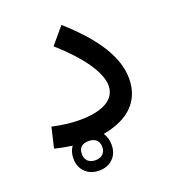

<svg xmlns="http://www.w3.org/2000/svg" viewBox="-121 -599 740 830"><g transform="rotate(-20 248.5 -184.0)"><path d="M451.7 -190.9C451.7 -289.1 386.2 -392.6 255.9 -508.3L192.4 -433.1C244.6 -386.7 285.2 -342.8 314.5 -300.8C343.3 -258.8 357.9 -222.7 357.9 -192.4C357.9 -127.9 294.9 -94.7 189.9 -94.7C152.3 -94.7 111.3 -99.6 64.9 -109.9L43 -16.6C69.3 -9.8 95.2 -4.9 120.1 -1.5C121.1 -1.5 122.1 -1.5 123 -1C112.3 13.7 106.9 31.7 106.9 52.7C106.9 105.5 143.6 139.6 194.8 139.6C221.2 139.6 242.7 131.3 258.8 115.2C274.9 99.1 282.7 78.1 282.7 52.7C282.7 30.8 277.3 12.2 266.6 -2.9C285.6 -6.3 303.7 -10.7 321.3 -17.1C399.9 -43.9 451.7 -100.6 451.7 -190.9ZM194.8 3.4C223.6 3.4 241.7 19.5 241.7 47.4C241.7 75.2 223.6 91.8 194.8 91.8C166 91.8 147.9 75.2 147.9 47.4C147.9 18.1 163.6 3.4 194.8 3.4Z"/></g></svg>

Font: Estedad Medium
Style: Regular
Weight: 500
Designer: Amin Abedi
Version: Version 7.3